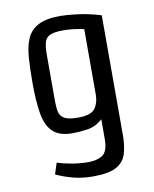

<svg xmlns="http://www.w3.org/2000/svg" viewBox="-82 -594 683 850"><g transform="rotate(-10 259.5 -168.5)"><path d="M347 39V-49Q316 -21 279 -15.5Q242 -10 212 -10Q153 -10 123.5 -38Q94 -66 84.5 -121.5Q75 -177 75 -259Q75 -323 78.5 -373.5Q82 -424 97.5 -459Q113 -494 148.5 -512.5Q184 -531 247 -531Q275 -531 324 -525Q373 -519 429 -502V36Q429 83 418.5 119Q408 155 374 174.5Q340 194 268 194Q218 194 176 182.5Q134 171 103 156L119 106Q147 115 184.5 121.5Q222 128 258 128Q298 128 322.5 111.5Q347 95 347 39ZM342 -161V-455Q320 -460 296.5 -463Q273 -466 249 -466Q210 -466 190.5 -457.5Q171 -449 165 -428.5Q159 -408 159 -372V-163Q159 -135 163.5 -115Q168 -95 186.5 -84.5Q205 -74 247 -74Q306 -74 324 -99Q342 -124 342 -161Z"/></g></svg>

Font: Strait
Style: Regular
Weight: 400
Designer: Eduardo Rodriguez Tunni
Foundry: Eduardo Rodriguez Tunni
Version: Version 1.002; ttfautohint (v1.8.4.7-5d5b);gftools[0.9.23]